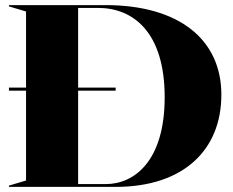

<svg xmlns="http://www.w3.org/2000/svg" viewBox="-20 -732 912 752"><path d="M15 -377H82V-25L15 -5V0H433C698 0 847 -144 847 -361C847 -576 683 -712 393 -712H15V-707L82 -687V-389H15ZM286 -11V-377H433V-389H286V-701H364C501 -701 625 -607 625 -351C625 -101 506 -11 394 -11Z"/></svg>

Font: Nyght Serif Dark
Style: Regular
Weight: 800
Designer: Maksym Kobuzan
Version: Version 0.410;Glyphs 3.1.2 (3151)